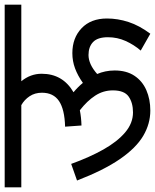

<svg xmlns="http://www.w3.org/2000/svg" viewBox="59 -721 662 820"><g transform="rotate(-90 390.0 -311.0)"><path d="M0 -622H780V-551H453Q485 -512 485 -464Q485 -374 406 -328Q417 -319 427 -309Q437 -299 446 -288Q477 -310 508 -321.5Q539 -333 573 -333Q638 -333 679.5 -293.5Q721 -254 721 -185Q721 -139 706 -93Q691 -47 656 0L584 -41Q609 -70 625 -105.5Q641 -141 641 -181Q641 -225 620.5 -244.5Q600 -264 565 -264Q526 -264 484 -227Q491 -211 495 -192Q499 -173 499 -152Q499 -102 476.5 -68Q454 -34 415 -17Q376 0 328 0Q271 0 219.5 -30.5Q168 -61 120.5 -130Q73 -199 29 -313L100 -338Q128 -260 161.5 -200.5Q195 -141 234.5 -107.5Q274 -74 320 -74Q361 -74 387.5 -92.5Q414 -111 414 -160Q414 -201 391.5 -235.5Q369 -270 329 -301Q299 -295 264 -294L259 -364Q333 -366 368.5 -390Q404 -414 404 -463Q404 -493 389 -515.5Q374 -538 351 -551H0Z"/></g></svg>

Font: RS Noto Sans
Style: Regular
Weight: 400
Designer: Monotype Design Team
Foundry: Monotype Imaging Inc.
Version: Version 3.10